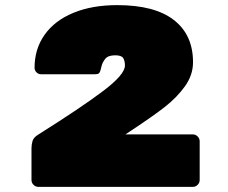

<svg xmlns="http://www.w3.org/2000/svg" viewBox="-20 -730 890 750"><path d="M760 -178V-27Q760 -16 752 -8Q744 0 733 0H130Q119 0 111 -8Q103 -16 103 -27V-150Q103 -165 107 -179Q111 -193 129 -204Q299 -311 383.5 -375Q468 -439 468 -474Q468 -493 461 -503.5Q454 -514 430 -514Q402 -514 391 -500Q380 -486 376.5 -471Q373 -456 371 -451Q368 -443 362.5 -441.5Q357 -440 351 -440Q345 -440 343 -440H140Q130 -440 122.5 -447.5Q115 -455 115 -465Q115 -539 154.5 -594.5Q194 -650 267 -680Q340 -710 438 -710Q584 -710 659 -652Q734 -594 734 -487Q734 -437 702.5 -393Q671 -349 623.5 -312Q576 -275 494 -221L470 -205H733Q744 -205 752 -197Q760 -189 760 -178Z"/></svg>

Font: Rubik Mono One
Style: Regular
Weight: 400
Designer: Hubert and Fischer with Elvire Volk Leonovitch (Cyrillic Expansion: Cyreal)
Foundry: Hubert and Fischer with Elvire Volk Leonovitch
Version: Version 2.000